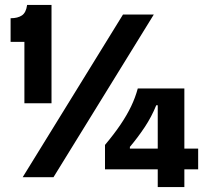

<svg xmlns="http://www.w3.org/2000/svg" viewBox="-20 -719 847 779"><path d="M79 -300V-549H23V-645Q52 -645 69 -656.5Q86 -668 90 -699H189V-300ZM72 0 479 -660H604L197 0ZM406 -32V-131Q443 -175 469 -213.5Q495 -252 512 -287.5Q529 -323 539 -360H728V40H620V-292H614Q595 -245 567 -203Q539 -161 507 -123V-116H784V-32Z"/></svg>

Font: Bricolage Grotesque 72pt SemiBold
Style: Regular
Weight: 600
Version: Version 1.001;gftools[0.9.33.dev8+g029e19f]